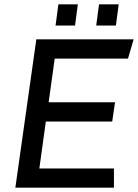

<svg xmlns="http://www.w3.org/2000/svg" viewBox="-20 -868 638 888"><path d="M340 -848H250L237 -750H327ZM529 -848H438L425 -750H516ZM598 -686H148L51 0H507V-89H162L192 -306H499L512 -395H205L233 -597H572Z"/></svg>

Font: Chivo
Style: Italic
Weight: 400
Italic angle: -8°
Designer: Hector Gatti
Foundry: Omnibus-Type
Version: Version 1.003;PS 001.003;hotconv 1.0.70;makeotf.lib2.5.58329